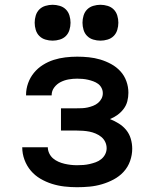

<svg xmlns="http://www.w3.org/2000/svg" viewBox="-20 -775 640 803"><path d="M302 8Q276 8 249.5 5Q223 2 197.5 -6Q172 -14 149 -27.5Q126 -41 109 -61Q92 -81 82.5 -106.5Q73 -132 73 -159Q73 -159 73 -159Q73 -159 73 -159H180Q180 -146 186 -133.5Q192 -121 202 -112.5Q212 -104 224.5 -98.5Q237 -93 250 -90Q263 -87 276 -85.5Q289 -84 302 -84Q316 -84 329 -85Q342 -86 355 -89Q368 -92 380.5 -96.5Q393 -101 403.5 -109.5Q414 -118 420 -130Q426 -142 426 -155Q426 -155 426 -155Q426 -155 426 -155Q426 -169 420 -181.5Q414 -194 403.5 -202.5Q393 -211 380 -216.5Q367 -222 354 -224.5Q341 -227 327.5 -228Q314 -229 300 -229H235V-322H300Q312 -322 323.5 -322.5Q335 -323 346.5 -325.5Q358 -328 369.5 -332.5Q381 -337 390 -344.5Q399 -352 404.5 -362.5Q410 -373 410 -385Q410 -397 404.5 -407.5Q399 -418 390 -424.5Q381 -431 370 -435Q359 -439 348 -441.5Q337 -444 325.5 -445Q314 -446 303 -446Q285 -446 267.5 -443Q250 -440 234 -432Q218 -424 207 -409.5Q196 -395 196 -377Q196 -377 196 -377Q196 -377 196 -376H89Q89 -377 89 -377.5Q89 -378 89 -379Q89 -403 97.5 -427Q106 -451 122 -470.5Q138 -490 159.5 -503.5Q181 -517 204.5 -524.5Q228 -532 253 -535Q278 -538 303 -538Q327 -538 351.5 -535.5Q376 -533 399.5 -526Q423 -519 445 -507Q467 -495 483.5 -477Q500 -459 508.5 -435.5Q517 -412 517 -387Q517 -369 512.5 -351.5Q508 -334 497 -319.5Q486 -305 471.5 -294.5Q457 -284 440 -277Q460 -269 477.5 -258Q495 -247 508 -231Q521 -215 527 -194.5Q533 -174 533 -153Q533 -127 524 -101.5Q515 -76 497 -56.5Q479 -37 455.5 -24.5Q432 -12 406.5 -4.5Q381 3 355 5.5Q329 8 302 8ZM400 -605Q385 -605 370 -609.5Q355 -614 344.5 -624.5Q334 -635 329.5 -650Q325 -665 325 -680Q325 -695 329.5 -710Q334 -725 344.5 -735.5Q355 -746 370 -750.5Q385 -755 400 -755Q415 -755 430 -750.5Q445 -746 455.5 -735.5Q466 -725 470.5 -710Q475 -695 475 -680Q475 -665 470.5 -650Q466 -635 455.5 -624.5Q445 -614 430 -609.5Q415 -605 400 -605ZM200 -605Q185 -605 170 -609.5Q155 -614 144.5 -624.5Q134 -635 129.5 -650Q125 -665 125 -680Q125 -695 129.5 -710Q134 -725 144.5 -735.5Q155 -746 170 -750.5Q185 -755 200 -755Q215 -755 230 -750.5Q245 -746 255.5 -735.5Q266 -725 270.5 -710Q275 -695 275 -680Q275 -665 270.5 -650Q266 -635 255.5 -624.5Q245 -614 230 -609.5Q215 -605 200 -605Z"/></svg>

Font: Iosevka Curly SmBdEx
Style: Regular
Weight: 600
Width: 7
Monospace: yes
Designer: Belleve Invis
Foundry: Belleve Invis
Version: Version 11.1.0; ttfautohint (v1.8.3)